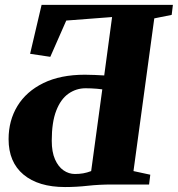

<svg xmlns="http://www.w3.org/2000/svg" viewBox="-20 -763 735 794"><path d="M249 10.5Q139 10.5 77.2 -41Q15.5 -92.5 15.5 -187.5Q15.5 -264.5 52.2 -324.8Q89 -385 159.5 -419.5Q230 -454 331 -454Q350.5 -454 372.2 -453Q394 -452 411 -451L443.5 -692.5L254 -678L188 -528L104.5 -540.5L152 -743H695L690 -701.5L618 -687L532 -55.5L601.5 -40.5L596.5 0H443.5Q390.5 0 343.2 5.2Q296 10.5 249 10.5ZM290 -43.5Q308 -43.5 324 -46.2Q340 -49 357 -55.5L403 -393.5Q392.5 -395 380.8 -396Q369 -397 357 -397.5Q345 -398 334 -398Q295 -398 263 -375.5Q231 -353 212.5 -305.2Q194 -257.5 194 -181Q194 -134.5 207.5 -104Q221 -73.5 242.8 -58.5Q264.5 -43.5 290 -43.5Z"/></svg>

Font: Merriweather 60pt Black
Style: Italic
Weight: 900
Italic angle: -7.8°
Version: Version 2.101